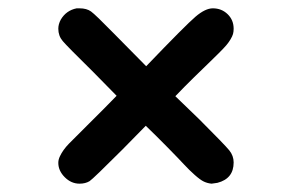

<svg xmlns="http://www.w3.org/2000/svg" viewBox="-20 -496 712 461"><path d="M120 -105Q120 -113 124 -121Q131 -136 145.5 -151Q160 -166 194 -199.5Q228 -233 260 -266L204 -323Q141 -385 130.5 -397.5Q120 -410 120 -427Q120 -438 126 -449Q139 -471 164 -476Q167 -476 171 -476Q188 -476 198.5 -468.5Q209 -461 254 -415Q297 -371 331 -337Q426 -436 449.5 -456Q473 -476 491 -476Q512 -476 526.5 -462Q541 -448 541 -427Q541 -420 539.5 -414.5Q538 -409 533.5 -401.5Q529 -394 523.5 -387.5Q518 -381 505.5 -368.5Q493 -356 481 -344.5Q469 -333 446 -310.5Q423 -288 401 -265L459 -209Q520 -148 530.5 -135Q541 -122 541 -106Q541 -67 502 -57L488 -55Q478 -56 469.5 -60Q461 -64 447.5 -76Q434 -88 422 -101Q410 -114 383 -141.5Q356 -169 330 -194L274 -137Q204 -67 195 -61Q185 -55 171 -55Q151 -55 135.5 -70.5Q120 -86 120 -105Z"/></svg>

Font: Coval
Style: Black
Weight: 1000
Foundry: Context Ltd
Version: Version 001.000